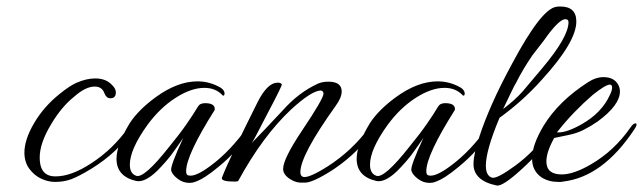

<svg xmlns="http://www.w3.org/2000/svg" viewBox="-20 -551 1976 590"><path d="M149 8Q128 8 106.5 -2Q85 -12 70 -32.5Q55 -53 55 -82Q55 -122 85 -173Q115 -224 164 -263Q195 -288 216 -297Q246 -310 273 -310Q307 -310 326 -288Q336 -278 336 -267Q336 -249 319 -249Q307 -249 301 -264Q294 -285 271 -285Q243 -285 208 -254Q169 -223 137 -169Q102 -111 102 -67Q102 -24 128 -13Q137 -9 151 -9Q199 -9 260 -49Q327 -92 375 -160Q386 -175 395 -175Q398 -175 398 -173Q398 -168 389 -154Q343 -83 260 -32Q222 -9 199.5 -0.5Q177 8 149 8Z M562 11Q542 11 525.5 -2Q509 -15 506 -27Q503 -41 543 -127L520 -94Q505 -72 490 -55Q475 -38 462 -25Q424 11 398 5Q338 -9 338 -63Q338 -106 379 -173Q392 -193 412 -213Q432 -233 458 -252Q525 -301 587 -301Q625 -301 659 -281Q670 -273 670 -264Q670 -257 666 -257Q665 -257 664 -258Q643 -281 608 -281Q567 -281 519 -250Q471 -219 433 -167Q379 -92 379 -45Q379 -18 398 -11Q422 -1 500 -100Q532 -139 553.5 -170Q575 -201 588 -223Q594 -234 610 -234Q640 -234 640 -216Q640 -213 639 -212Q552 -74 552 -25Q552 -13 559 -12Q580 -6 629 -43Q688 -87 740 -160Q751 -175 760 -175Q763 -175 763 -173Q763 -168 754 -154Q733 -121 707.5 -92Q682 -63 651 -38Q607 -1 579 8Q572 11 562 11Z M912 10Q890 12 870 -1.5Q850 -15 850 -32Q850 -63 909 -151Q974 -248 974 -263Q974 -272 965 -273Q936 -271 875 -215Q788 -134 712 5Q710 7 701 7Q658 7 662 -5Q673 -34 700.5 -92Q728 -150 772 -238Q802 -297 833 -297Q843 -297 846 -292Q848 -289 804 -206Q783 -166 771 -142.5Q759 -119 754 -112Q771 -129 794.5 -154Q818 -179 849 -212Q898 -267 957 -294Q971 -300 989 -300Q1030 -300 1030 -270Q1030 -251 1011 -225Q903 -74 903 -22Q903 -11 910 -8Q926 -1 989 -41Q1063 -89 1115 -160Q1126 -175 1135 -175Q1138 -175 1138 -173Q1138 -168 1129 -154Q1085 -85 1007 -32Q937 14 912 10Z M1300 11Q1280 11 1263.5 -2Q1247 -15 1244 -27Q1241 -41 1281 -127L1258 -94Q1243 -72 1228 -55Q1213 -38 1200 -25Q1162 11 1136 5Q1076 -9 1076 -63Q1076 -106 1117 -173Q1130 -193 1150 -213Q1170 -233 1196 -252Q1263 -301 1325 -301Q1363 -301 1397 -281Q1408 -273 1408 -264Q1408 -257 1404 -257Q1403 -257 1402 -258Q1381 -281 1346 -281Q1305 -281 1257 -250Q1209 -219 1171 -167Q1117 -92 1117 -45Q1117 -18 1136 -11Q1160 -1 1238 -100Q1270 -139 1291.5 -170Q1313 -201 1326 -223Q1332 -234 1348 -234Q1378 -234 1378 -216Q1378 -213 1377 -212Q1290 -74 1290 -25Q1290 -13 1297 -12Q1318 -6 1367 -43Q1426 -87 1478 -160Q1489 -175 1498 -175Q1501 -175 1501 -173Q1501 -168 1492 -154Q1471 -121 1445.5 -92Q1420 -63 1389 -38Q1345 -1 1317 8Q1310 11 1300 11Z M1506 19Q1435 4 1435 -47Q1435 -77 1454 -134Q1468 -177 1492.5 -232.5Q1517 -288 1554 -356Q1643 -523 1689 -530Q1693 -531 1702 -531Q1751 -531 1751 -485Q1751 -422 1645 -306Q1586 -240 1515 -189Q1473 -89 1473 -42Q1473 -11 1492 -5Q1507 -1 1562 -41Q1625 -87 1670 -153Q1677 -163 1683 -163Q1687 -163 1687 -159Q1687 -155 1682 -147Q1644 -86 1583 -31Q1524 23 1506 19ZM1526 -216Q1562 -243 1586 -270L1645 -340Q1727 -437 1727 -483Q1727 -492 1717 -492Q1700 -492 1663 -443Q1652 -427 1640 -412Q1628 -397 1616 -381Q1601 -359 1588.5 -338Q1576 -317 1565 -295Q1562 -291 1552.5 -271Q1543 -251 1526 -216Z M1695 8Q1666 8 1644 -6Q1615 -26 1615 -64Q1615 -105 1650 -164Q1697 -241 1788 -299Q1811 -314 1834 -314Q1864 -314 1877 -295Q1885 -284 1885 -270Q1885 -228 1817 -178Q1797 -164 1774.5 -152.5Q1752 -141 1726 -136L1683 -127Q1659 -84 1659 -55Q1659 -15 1706 -15Q1743 -15 1796 -46Q1867 -87 1918 -160Q1926 -172 1933 -172Q1936 -172 1936 -168Q1936 -163 1929 -153Q1832 -7 1710 7Q1706 8 1702.5 8Q1699 8 1695 8ZM1695 -144Q1723 -144 1767 -169Q1829 -204 1854 -259Q1861 -273 1861 -282Q1861 -291 1854 -291Q1841 -291 1801 -259Q1772 -234 1744.5 -205.5Q1717 -177 1692 -145Q1691 -144 1695 -144Z"/></svg>

Font: Ephesis
Style: Regular
Weight: 400
Designer: Robert E. Leuschke
Foundry: Robert E. Leuschke
Version: Version 1.010; ttfautohint (v1.8.3)